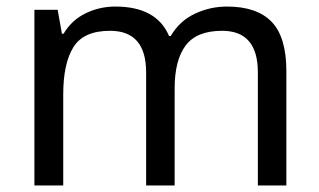

<svg xmlns="http://www.w3.org/2000/svg" viewBox="-20 -566 975 586"><path d="M673 -546Q764 -546 809 -499.5Q854 -453 854 -349V0H767V-345Q767 -472 658 -472Q580 -472 546.5 -427Q513 -382 513 -296V0H426V-345Q426 -472 316 -472Q235 -472 204 -422Q173 -372 173 -278V0H85V-536H156L169 -463H174Q199 -505 241.5 -525.5Q284 -546 332 -546Q458 -546 496 -456H501Q528 -502 574.5 -524Q621 -546 673 -546Z"/></svg>

Font: Noto Sans Thai Looped
Style: Regular
Weight: 400
Designer: Sasikarn Vongin, Ben Mitchell
Foundry: The Fontpad Ltd
Version: Version 1.001; ttfautohint (v1.8.4.7-5d5b)